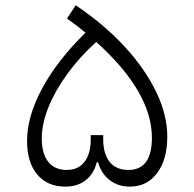

<svg xmlns="http://www.w3.org/2000/svg" viewBox="-20 -693 722 714"><path d="M339.8 -89.4Q329.1 -46.4 298.6 -22.7Q268.1 1 223.1 1Q156.2 1 118.4 -44.2Q80.6 -89.4 80.6 -168.9Q80.6 -260.3 137 -364.7Q193.4 -469.2 297.9 -571.3Q281.2 -585.4 265.1 -597.7Q249 -609.9 229 -624L261.7 -673.3Q367.2 -602.5 443.4 -519.8Q519.5 -437 560.8 -351.3Q602.1 -265.6 602.1 -185.5Q602.1 -100.1 564.5 -49.6Q526.9 1 462.9 1Q419.4 1 388.2 -22.9Q356.9 -46.9 344.7 -89.4ZM317.4 -190.4H363.8V-175.3Q363.8 -121.1 387.7 -91.1Q411.6 -61 457.5 -61Q544.9 -61 544.9 -180.7Q544.9 -350.6 337.9 -537.1Q275.4 -480.5 230 -417.7Q184.6 -355 159.9 -293.5Q135.3 -231.9 135.3 -178.2Q135.3 -121.6 159.4 -91.3Q183.6 -61 228 -61Q271.5 -61 294.4 -91.3Q317.4 -121.6 317.4 -174.3Z"/></svg>

Font: Estedad-FD Light
Style: Regular
Weight: 300
Designer: Amin Abedi
Version: Version 7.3